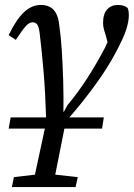

<svg xmlns="http://www.w3.org/2000/svg" viewBox="-20 -519 540 775"><path d="M15 0 23 -45H166Q163 -145 156 -228.5Q149 -312 141 -377Q138 -409 131 -419Q124 -429 112 -429Q98 -429 84 -413.5Q70 -398 44 -358L15 -377Q44 -438 75.5 -468.5Q107 -499 145 -499Q179 -499 197.5 -478Q216 -457 220 -411Q226 -370 229.5 -314.5Q233 -259 235 -195.5Q237 -132 236 -68H238L252 -94Q296 -147 332 -203Q368 -259 402 -323Q405 -330 408 -336Q411 -342 414 -349L408 -372Q404 -385 400 -398.5Q396 -412 396 -426Q396 -463 412.5 -481Q429 -499 456 -499Q470 -499 480 -495.5Q490 -492 495 -487Q497 -483 498.5 -476Q500 -469 500 -457Q500 -433 489.5 -399.5Q479 -366 445 -303Q416 -248 367.5 -180.5Q319 -113 260 -45H399L392 0H240Q229 55 220 100.5Q211 146 203 186L294 196L285 236H28L36 196L121 186L161 0Z"/></svg>

Font: Source Serif 4 SmText
Style: Italic
Weight: 400
Italic angle: -12°
Designer: Frank Grießhammer
Foundry: Adobe
Version: Version 4.005;hotconv 1.1.0;makeotfexe 2.6.0